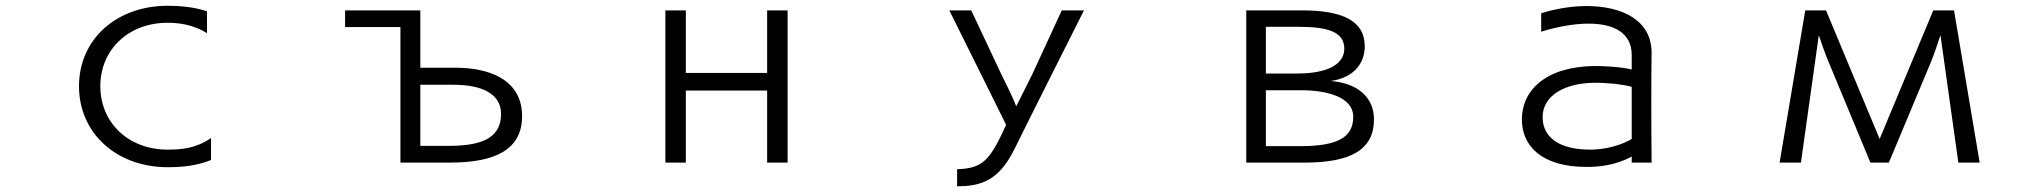

<svg xmlns="http://www.w3.org/2000/svg" viewBox="-20 -534 7040 666"><path d="M712 -55C659 -19 609 -15 561 -15C426 -15 328 -108 328 -235C328 -362 426 -455 561 -455C600 -455 650 -449 698 -419V-495C651 -510 604 -514 562 -514C383 -514 254 -397 254 -235C254 -73 383 46 562 46C612 46 663 41 712 21Z M1541 30C1701 30 1791 -17 1791 -131C1791 -263 1668 -299 1562 -299H1438V-498H1177V-440H1369V30ZM1438 -28V-240H1553C1651 -240 1718 -209 1718 -139C1718 -67 1670 -28 1538 -28Z M2712 30V-498H2641V-281H2359V-498H2288V30H2359V-220H2641V30Z M3307 112C3406 112 3456 70 3501 -21C3514 -49 3740 -498 3740 -498H3663L3562 -279C3562 -279 3524 -202 3505 -165C3495 -194 3453 -277 3453 -277L3349 -498H3273L3470 -101C3414 22 3390 50 3300 53V112Z M4506 30C4666 30 4746 -15 4746 -120C4746 -198 4687 -246 4596 -253C4685 -266 4714 -323 4714 -373C4714 -461 4639 -498 4496 -498H4303V30ZM4371 -279V-441H4485C4587 -441 4643 -423 4643 -365C4643 -307 4577 -279 4480 -279ZM4371 -27V-221H4494C4581 -221 4674 -198 4674 -129C4674 -59 4623 -27 4489 -27Z M5709 30C5708 -47 5708 -118 5708 -189C5708 -241 5708 -294 5709 -350V-351C5709 -465 5605 -513 5484 -513C5432 -513 5377 -504 5326 -488V-424C5384 -442 5441 -452 5491 -452C5577 -452 5640 -421 5640 -343V-293C5603 -302 5547 -305 5511 -305C5341 -303 5259 -220 5259 -120C5259 -29 5326 45 5483 45C5526 45 5583 40 5640 9V30ZM5640 -52C5582 -18 5518 -15 5496 -15C5392 -15 5331 -55 5331 -128C5331 -201 5405 -246 5512 -247C5543 -247 5597 -244 5640 -233Z M6847 30 6758 -498H6686L6500 -52L6314 -498H6242L6153 30H6227L6289 -412C6299 -383 6310 -349 6323 -319L6468 30H6532L6678 -319C6689 -346 6700 -379 6711 -412L6773 30Z"/></svg>

Font: LINE Seed JP_OTF Regular
Style: Regular
Weight: 400
Designer: LY Corporation & Fontrix & Fontworks
Version: Version 1.002